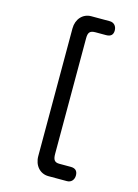

<svg xmlns="http://www.w3.org/2000/svg" viewBox="-132 -799 745 1039"><g transform="rotate(15 240.0 -280.0)"><path d="M350 168C374 168 389 150 389 126C389 101 376 88 350 88H286C259 88 250 75 250 42V-605C250 -638 259 -650 291 -650H350C376 -650 389 -662 389 -686C389 -710 374 -728 350 -728H246C199 -728 165 -690 165 -638V77C165 130 199 168 246 168Z"/></g></svg>

Font: Dongle
Style: Regular
Weight: 400
Designer: Yanghee Ryu
Foundry: Yanghee Ryu
Version: Version 2.000